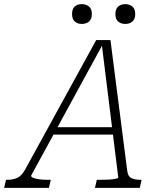

<svg xmlns="http://www.w3.org/2000/svg" viewBox="-70 -910 771 930"><path d="M189 -294H488L490 -258H171ZM422 -703 433 -705 81 -60Q79 -54 90 -49Q101 -44 120.5 -41.5Q140 -39 163 -39H176L167 0H-50L-41 -39H-35Q-6 -39 15 -49Q36 -59 54 -93L396 -716H465L546 -85Q549 -56 566 -47.5Q583 -39 611 -39H616L607 0H390L399 -39H413Q436 -39 456.5 -40Q477 -41 489.5 -44Q502 -47 503 -49ZM326 -794Q306 -794 292.5 -805.5Q279 -817 279 -842Q279 -867 292 -878.5Q305 -890 326 -890Q347 -890 361 -878.5Q375 -867 375 -842Q375 -817 361 -805.5Q347 -794 326 -794ZM537 -794Q516 -794 502.5 -805.5Q489 -817 489 -842Q489 -867 502.5 -878.5Q516 -890 537 -890Q557 -890 571 -878.5Q585 -867 585 -842Q585 -817 571 -805.5Q557 -794 537 -794Z"/></svg>

Font: Roboto Serif 20pt Thin
Style: Italic
Weight: 250
Italic angle: -10°
Version: Version 1.007